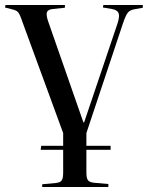

<svg xmlns="http://www.w3.org/2000/svg" viewBox="-20 -533 592 769"><path d="M149 216V205L203 200Q222 198 227.5 189Q233 180 233 158V67H143L145 51H233V0L71 -442Q64 -463 59 -473.5Q54 -484 47.5 -488.5Q41 -493 27 -496L0 -503L2 -513H240V-502L192 -497Q172 -495 168 -484Q164 -473 173 -447L314 -43H317L451 -440Q460 -468 455 -480.5Q450 -493 428 -497L392 -503L394 -513H552V-502L519 -496Q501 -493 492.5 -483Q484 -473 473 -441L326 0V51H423V67H326V158Q326 180 332 188.5Q338 197 357 199L414 204V216Z"/></svg>

Font: Literata 72pt
Style: Regular
Weight: 400
Designer: Latin by Veronika Burian and Jose Scaglione. Greek by Irene Vlachou. Cyrillic by Vera Evstafieva.
Foundry: TypeTogether
Version: Version 3.002